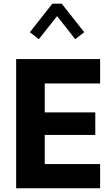

<svg xmlns="http://www.w3.org/2000/svg" viewBox="-20 -1013 579 1033"><path d="M518.6 -130.4H220.7V-287.1H492.7V-408.2H220.7V-564H518.6V-695.3H66.9V0H518.6ZM433.1 -839.8 312 -993.2H261.7L140.6 -839.8L189 -802.2L287.1 -926.3L384.8 -802.2Z"/></svg>

Font: Estedad-VF-FD Black
Style: Regular
Weight: 900
Designer: Amin Abedi
Version: Version 4.000